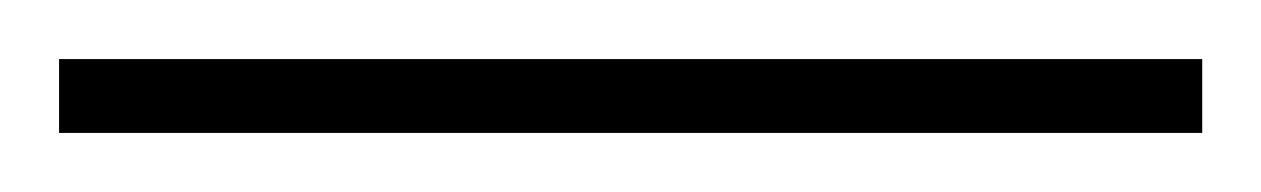

<svg xmlns="http://www.w3.org/2000/svg" viewBox="-22 -23 427 65"><path d="M-2 22V-3H385V22Z"/></svg>

Font: Noto Sans Telugu UI Condensed Thin
Style: Regular
Weight: 100
Width: 3
Designer: Jelle Bosma - Monotype Design Team
Foundry: Monotype Imaging Inc.
Version: Version 2.005; ttfautohint (v1.8.4.7-5d5b)